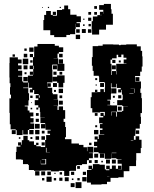

<svg xmlns="http://www.w3.org/2000/svg" viewBox="-20 -934 786 978"><path d="M123 -98H97V-120H89V-122H61V-160H64V-187H84V-193H72V-209H88V-197H91V-220H129V-214H153V-196H164V-207H176V-195H165V-189H188V-185H210V-221H215V-246H235V-253H222V-269H238V-256V-273H212V-301H211V-280H189V-302H210V-307H186V-335H208V-336H185V-364H183V-386H175V-376H165V-386H175V-398H157V-424H175V-433H162V-449H177V-455H154V-475H148V-463H132V-479H144V-487H126V-513H123V-488H98V-485H124V-459H128V-423H125V-396H106V-392H121V-371H130V-361H150V-341H135V-332H151V-310H135V-305H154V-277H129V-272H122V-249H98V-271H95V-246H65V-271H60V-251H40V-271H60V-275H34V-301H30V-331V-359H28V-389V-433H36V-452H31V-490H33V-510H29V-539H28V-583V-613H29V-642H71V-631H90V-611H72V-601H90V-581H72V-574H93V-548H72V-544H93V-519H98V-514H122V-549H148V-553H149V-582H152V-599H149V-582H131V-600H148V-643H132V-659H148V-643H154V-667V-697H171V-710H229H259V-701H280V-693H302V-669H280V-661H273V-638H253V-637H276V-609H308V-573H272V-605H247V-604H246V-578H247V-548V-514H220V-511V-494H221V-510H239V-492H223V-487H246V-460H249V-454H273V-428H253V-427H276V-395H253V-394H273V-374H279V-392H301V-373H312V-329H304V-313H312V-287H316V-235H311V-225H344V-203H382V-196H405V-184H423V-164H425V-186H455V-156H433V-154H453V-128H433V-118H447V-104H433V-118H423V-98H398V-93H371V-90H367V-64H338V-63H333V-38H307V-63H302V-64H280V-61H240V-66H216V-65H187V-64H153V-93V-68H127V-94H152H123V-115ZM497 6H443V-4H423V-34V-68H446V-72H431V-90H449V-75H453V-98H487V-95H514V-71H520V-67H537V-72H521V-90H539V-74H550V-91H570V-74H581V-90H599V-72H583V-71H601V-91H600V-100H579V-122H599V-124H573V-156H549V-154H573V-128H547V-152H546V-125H514V-152H511V-130H489V-152H511V-153H482V-159H458V-183H475V-190H459V-212H475V-223H462V-239H478V-226H483V-248H511V-250H489V-272H502V-280H489V-302H502V-306H485V-336H506V-343H492V-359H508V-345H514V-364H513H490V-361H450V-383H442V-439H447V-464H476V-465H491V-480H509V-465H514V-487H515V-513H512V-516H485V-544H483V-548H457V-573H452V-599H448V-643H452V-663V-699H480V-701H503V-708H557V-707H586V-704H595V-706H623V-708H677V-698H697V-675H704V-647H706V-595H702V-569H694V-547H668V-519H698V-483H695V-461H700V-434H703V-388V-358H696V-339H698V-303H671H692V-279H671V-270H669V-242H662V-222H671V-240H689V-222H701V-180H697V-154H674V-117H673V-88H639V-62H610V-31H583V-28H543V-8H525V4H497ZM151 -670H129V-692H151ZM116 -675H104V-687H116ZM299 -642H281V-660H299ZM119 -642H101V-660H119ZM56 -645H44V-657H56ZM548 -573H546V-552H549V-572H571V-555H573V-573H572V-609H608H624V-611H610V-631H624V-640H609V-656H598V-643H582V-655H574V-637H551V-630H543V-609H548ZM124 -607H96V-635H124ZM301 -610H279V-632H301ZM568 -613H552V-629H568ZM146 -615H134V-627H146ZM595 -616H585V-626H595ZM120 -581H100V-601H120ZM570 -581H550V-601H570ZM270 -581H250V-601H270ZM268 -553H252V-569H268ZM148 -553H132V-569H148ZM297 -554H283V-568H297ZM115 -556H105V-566H115ZM302 -489H278V-512H271V-519H248V-543H271V-550H309V-512H302ZM121 -520H99V-542H121ZM690 -521H670V-541H690ZM475 -526H465V-536H475ZM270 -491H250V-511H270ZM510 -491H490V-511H510ZM541 -400H527V-398H547V-397H576V-365H602V-369H608V-393H631V-394H603V-398H577V-424H603V-428H605V-452H601V-476H598V-463H582V-479H595V-486H575V-507H572V-489H548V-510H545V-487H546V-455H545V-426H527V-422H541ZM473 -498H467V-504H473ZM645 -484H662V-485H645ZM573 -458H547V-484H573ZM96 -464V-483V-464ZM665 -461V-483H663V-461ZM301 -460H279V-482H301ZM476 -465H464V-477H476ZM265 -466H255V-476H265ZM639 -456H660V-458H639ZM635 -430V-452V-430ZM598 -433H582V-449H598ZM297 -434H283V-448H297ZM182 -436V-448H178V-436ZM146 -435H134V-447H146ZM565 -436H555V-446H565ZM300 -401H280V-421H300ZM142 -409H138V-413H142ZM562 -409H558V-413H562ZM600 -371H580V-391H600ZM144 -377H136V-385H144ZM547 -364H546V-345H548V-363H572V-340H576V-365H547ZM477 -344H463V-358H477ZM177 -344H163V-358H177ZM178 -313H162V-329H178ZM182 -279H158V-303H182ZM475 -286H465V-296H475ZM151 -250H129V-272H151ZM481 -250H459V-272H481ZM181 -250H159V-272H181ZM689 -252H671V-270H689ZM207 -254H193V-268H207ZM511 -250V-263V-250ZM121 -220H99V-242H121ZM179 -222H161V-240H179ZM209 -222H191V-240H209ZM145 -226H135V-236H145ZM84 -227H76V-235H84ZM646 -217H659V-219H646ZM208 -193H192V-209H208ZM446 -195H434V-207H446ZM217 -158V-157H234V-158H217V-181H214V-158ZM480 -131H460V-151H480ZM211 -100H189V-118H188V-97H215V-124H193V-122H211ZM570 -101H550V-121H570ZM540 -101H520V-121H540ZM478 -103H462V-119H478ZM504 -107H496V-115H504ZM387 -74H373V-88H387ZM181 -40H159V-62H181ZM210 -41H190V-61H210ZM239 -42H221V-60H239ZM358 -43H342V-59H358ZM418 -43H402V-59H418ZM296 -45H284V-57H296ZM263 -48H257V-54H263ZM525 -34H537V-35H525ZM243 -8H217V-34H243ZM421 -10H399V-32H421ZM330 -11H310V-31H330ZM298 -13H282V-29H298ZM386 -15H374V-27H386ZM266 -15H254V-27H266ZM206 -15H194V-27H206ZM354 -17H346V-25H354ZM395 24H365V-6H395ZM360 19H340V-1H360ZM485 -758H449V-786H447V-826H453V-850H476V-857H499V-858H489V-874H505V-864H506V-884H485V-908H509V-914H545V-887H548V-864H555V-808H520V-783H485ZM318 -745H256V-755H236V-780H201V-832H205V-858H215V-878H239V-858H249V-874H265V-858H249V-854H270V-883H296V-887H307V-906H327V-887H338V-859H370V-851H392V-821H370V-816H387V-796H367V-813H366V-787H363V-760H337V-756H318ZM474 -889H460V-903H474ZM230 -893H224V-899H230ZM290 -893H284V-899H290ZM199 -894H195V-898H199ZM444 -859H430V-873H444ZM474 -859H460V-873H474ZM445 -828H429V-844H445ZM410 -833H404V-839H410ZM443 -800H431V-812H443ZM411 -802H403V-810H411ZM417 -766H397V-786H417ZM446 -767H428V-785H446ZM386 -767H368V-785H386ZM388 -735H366V-757H388Z"/></svg>

Font: Rubik Storm
Style: Regular
Weight: 400
Designer: Hubert and Fischer, NaN
Foundry: Hubert and Fischer, NaN
Version: Version 2.201